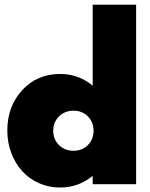

<svg xmlns="http://www.w3.org/2000/svg" viewBox="-20 -802 655 836"><path d="M241.8 14.5Q191.8 14.5 148.9 -4.8Q105.9 -24.1 75.9 -57.5Q45.9 -90.9 28.9 -136.6Q11.8 -182.3 11.8 -233.6Q11.8 -338.6 76.6 -409.3Q141.4 -480 241.8 -480Q321.8 -480 383.6 -429.1V-781.8H572.7V0H383.6V-36.4Q321.8 14.5 241.8 14.5ZM237 -295.2Q211.8 -270.5 211.8 -232.7Q211.8 -195 237 -170.2Q262.3 -145.5 300 -145.5Q337.7 -145.5 362.5 -170.2Q387.3 -195 387.3 -232.7Q387.3 -270.5 362.5 -295.2Q337.7 -320 300 -320Q262.3 -320 237 -295.2Z"/></svg>

Font: Spartan MB Black
Style: Regular
Weight: 900
Designer: Matt Bailey, Mirko Velimirovic
Foundry: Matt Bailey
Version: Version 1.005